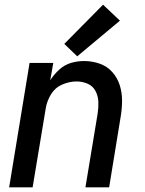

<svg xmlns="http://www.w3.org/2000/svg" viewBox="-20 -798 616 818"><path d="M19 0H119L175 -337Q180 -368 197.5 -396.5Q215 -425 245.5 -438Q276 -451 306 -451Q332 -451 354 -441Q376 -431 387 -410Q398 -389 399 -364Q400 -339 396 -314L344 0H445L494 -300Q500 -335 500 -369.5Q500 -404 490 -435.5Q480 -467 458 -491.5Q436 -516 404 -527Q372 -538 338 -538Q310 -538 282.5 -530Q255 -522 232.5 -501.5Q210 -481 194 -456L207 -530H106ZM309 -558 491 -710 419 -778 254 -611Z"/></svg>

Font: Iosevka Sparkle Medium Oblique
Style: Regular
Weight: 500
Italic angle: -9°
Designer: Belleve Invis
Foundry: Belleve Invis
Version: Version 4.5.0; ttfautohint (v1.8.3)